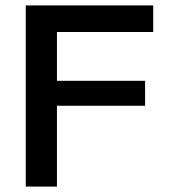

<svg xmlns="http://www.w3.org/2000/svg" viewBox="-20 -688 627 708"><path d="M75 0V-668H545V-570H190V-390H515V-298H190V0Z"/></svg>

Font: Gantari SemiBold
Style: Regular
Weight: 600
Designer: Anugrah Pasau
Foundry: Lafontype
Version: Version 1.000; ttfautohint (v1.8.4)